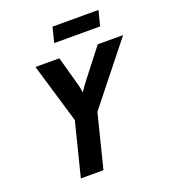

<svg xmlns="http://www.w3.org/2000/svg" viewBox="-143 -895 879 998"><g transform="rotate(-20 296.5 -396.0)"><path d="M131.9 0 206.2 -295.8 108.3 -625H240.3L279.2 -484.7Q283.3 -469.4 287.5 -453.5Q291.7 -437.5 294.4 -416Q308.3 -438.2 320.1 -453.8Q331.9 -469.4 343.8 -484.7L452.8 -625H593.1L331.2 -295.8L256.9 0ZM242.4 -708.3 263.2 -791.7H517.4L496.5 -708.3Z"/></g></svg>

Font: Afacad
Style: Italic
Weight: 400
Italic angle: -14°
Designer: Kristian Moeller
Foundry: Dicotype
Version: Version 1.000